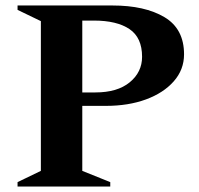

<svg xmlns="http://www.w3.org/2000/svg" viewBox="-20 -680 724 700"><path d="M44 0V-16L129 -57V-603L44 -644V-660H390Q508 -660 579.5 -617.5Q651 -575 651 -482Q651 -426 613.5 -383.5Q576 -341 512 -317.5Q448 -294 366 -294H280V-57L382 -16V0ZM280 -605V-343H328Q408 -343 453 -380Q498 -417 498 -473Q498 -543 452 -574Q406 -605 322 -605Z"/></svg>

Font: Spectral SC
Style: Bold
Weight: 700
Designer: Jean-Baptiste Levee
Foundry: Production Type
Version: Version 2.001